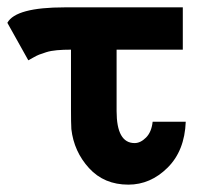

<svg xmlns="http://www.w3.org/2000/svg" viewBox="-48 -492 565 522"><path d="M-28 -430Q-5 -472 128 -472H449V-357H269V-190Q269 -103 318 -103Q334 -103 349 -118Q364 -133 367 -161H457Q454 -82 407.5 -36Q361 10 301 10Q235 10 194 -35Q153 -80 146 -141Q145 -158 145 -195V-357Q124 -357 107 -355.5Q90 -354 77.5 -350Q65 -346 58.5 -343.5Q52 -341 41.5 -335Q31 -329 29 -328Z"/></svg>

Font: Coval
Style: Bold
Weight: 700
Foundry: Context Ltd
Version: Version 001.000